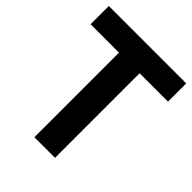

<svg xmlns="http://www.w3.org/2000/svg" viewBox="-208 -859 977 977"><g transform="rotate(45 281.0 -370.0)"><path d="M206.9 0V-608.7H2.6V-740H559.7V-608.7H355.4V0Z"/></g></svg>

Font: Encode Sans SC Condensed Thin
Style: Regular
Weight: 100
Width: 3
Designer: Multiple Designers
Foundry: Impallari Type
Version: Version 3.002